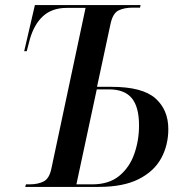

<svg xmlns="http://www.w3.org/2000/svg" viewBox="-20 -734 722 754"><path d="M79 0 82 -10H96Q129 -10 151.5 -21.5Q174 -33 182 -73L316 -703H242Q185 -703 149.5 -671Q114 -639 97 -579L85 -533H75L117 -714H532L530 -704H501Q468 -704 445.5 -693Q423 -682 414 -640L361 -393H418Q539 -393 590 -348Q641 -303 641 -227Q641 -164 613 -112.5Q585 -61 524.5 -30.5Q464 0 368 0ZM342 -10Q408 -10 448.5 -43.5Q489 -77 507.5 -130Q526 -183 526 -241Q526 -314 497.5 -348.5Q469 -383 408 -383H360L280 -10Z"/></svg>

Font: Noto Serif Display SemiCondensed Medium
Style: Italic
Weight: 500
Width: 4
Italic angle: -12°
Designer: Monotype Design Team
Foundry: Monotype Imaging Inc.
Version: Version 2.009